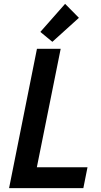

<svg xmlns="http://www.w3.org/2000/svg" viewBox="-20 -972 521 992"><path d="M26.9 0 170.9 -719.7H293.5L170.4 -107.9H432.1L410.6 0ZM250.5 -755.9 188.5 -807.1 316.4 -952.1 387.7 -879.9Z"/></svg>

Font: Reddit Sans SemiBold
Style: Italic
Weight: 600
Italic angle: -11.25°
Designer: Stephen Hutchings
Version: Version 1.013